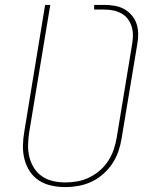

<svg xmlns="http://www.w3.org/2000/svg" viewBox="-20 -755 640 783"><path d="M247 8Q218 8 190 2Q162 -4 139.5 -18.5Q117 -33 102 -55.5Q87 -78 80 -105Q73 -132 73.5 -160.5Q74 -189 79 -218L164 -735H185L99 -215Q95 -189 94.5 -163.5Q94 -138 100 -114Q106 -90 119 -69.5Q132 -49 152 -35.5Q172 -22 196.5 -16.5Q221 -11 247 -11Q271 -11 296 -15.5Q321 -20 344.5 -31.5Q368 -43 388 -60.5Q408 -78 422 -100Q436 -122 444 -146Q452 -170 456 -194L519 -576Q522 -594 522 -612.5Q522 -631 516.5 -648Q511 -665 500.5 -678.5Q490 -692 474.5 -700.5Q459 -709 441.5 -712.5Q424 -716 405 -716H364V-735H405Q426 -735 447 -731.5Q468 -728 485.5 -718.5Q503 -709 516.5 -693.5Q530 -678 536.5 -659Q543 -640 543.5 -618.5Q544 -597 540 -576L476 -191Q472 -165 463 -138.5Q454 -112 438.5 -88.5Q423 -65 401 -45.5Q379 -26 353.5 -14Q328 -2 300.5 3Q273 8 247 8Z"/></svg>

Font: Iosevka SS04 Th Ex Obl
Style: Regular
Weight: 100
Width: 7
Italic angle: -9°
Monospace: yes
Designer: Belleve Invis
Foundry: Belleve Invis
Version: Version 19.0.0; ttfautohint (v1.8.4)